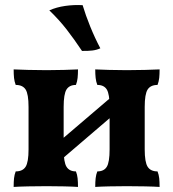

<svg xmlns="http://www.w3.org/2000/svg" viewBox="-20 -735 683 758"><path d="M356 3Q356 -16.7 357.6 -31.2Q359.1 -45.6 364.2 -58.3Q390.5 -58.3 401.6 -76.6Q412.7 -94.8 412.7 -145.3V-312.7Q412.7 -363.7 401.6 -381.7Q390.5 -399.7 364.2 -399.7Q359.1 -412.9 357.6 -427.3Q356 -441.7 356 -461Q377.5 -460 411 -459Q444.5 -458 480.2 -458Q517.5 -458 552.8 -459Q588.1 -460 610.1 -461Q610.1 -441.7 608.6 -427.3Q607 -412.9 601.9 -399.7Q574.6 -399.7 562.9 -381.7Q551.3 -363.7 551.3 -312.7V-145.3Q551.3 -94.8 562.9 -76.6Q574.6 -58.3 601.9 -58.3Q607 -45.6 608.6 -31.2Q610.1 -16.7 610.1 3Q588.1 1.5 552.8 0.8Q517.5 0 480.2 0Q444.5 0 411 0.8Q377.5 1.5 356 3ZM33.9 3Q33.9 -16.7 35.4 -31.2Q37 -45.6 42 -58.3Q69.4 -58.3 81.1 -76.6Q92.7 -94.8 92.7 -145.3V-312.7Q92.7 -363.7 81.1 -381.7Q69.4 -399.7 42 -399.7Q37 -412.9 35.4 -427.3Q33.9 -441.7 33.9 -461Q56.4 -460 91.5 -459Q126.5 -458 163.8 -458Q199.5 -458 233 -459Q266.5 -460 287.9 -461Q287.9 -441.7 286.4 -427.3Q284.9 -412.9 279.8 -399.7Q254 -399.7 242.6 -381.7Q231.3 -363.7 231.3 -312.7V-145.3Q231.3 -94.8 242.6 -76.6Q254 -58.3 279.8 -58.3Q284.9 -45.6 286.4 -31.2Q287.9 -16.7 287.9 3Q266.5 1.5 233 0.8Q199.5 0 163.8 0Q126.5 0 91.5 0.8Q56.4 1.5 33.9 3ZM203.3 -89V-167.3L440 -369.4V-291.6ZM303.7 -534Q272.9 -580.1 243.2 -618.5Q213.4 -656.9 174.7 -694.1Q203 -706.7 237.4 -711.6Q271.8 -716.5 306.2 -714.6Q318.1 -674.7 336.2 -630.2Q354.2 -585.7 376.1 -544.3Q361.9 -537.7 344.4 -535.6Q326.8 -533.5 303.7 -534Z"/></svg>

Font: Vollkorn
Style: Regular
Weight: 400
Designer: Friedrich Althausen
Foundry: Friedrich Althausen
Version: Version 5.001